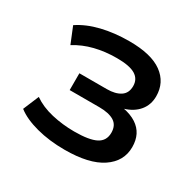

<svg xmlns="http://www.w3.org/2000/svg" viewBox="-118 -640 800 782"><g transform="rotate(30 281.5 -248.5)"><path d="M272 9Q200 9 139.5 -7Q79 -23 43 -51L74 -125Q111 -99 162.5 -87Q214 -75 269 -75Q339 -75 371 -91.5Q403 -108 403 -146Q403 -181 378.5 -196.5Q354 -212 308 -212H169V-291H298Q338 -291 361.5 -306.5Q385 -322 385 -355Q385 -388 358 -404.5Q331 -421 271 -421Q216 -421 168 -409Q120 -397 80 -372L49 -448Q92 -477 151.5 -491.5Q211 -506 281 -506Q384 -506 435.5 -468.5Q487 -431 487 -366Q487 -326 463.5 -297.5Q440 -269 397 -256V-257Q433 -250 457.5 -234Q482 -218 494 -194Q506 -170 506 -138Q506 -71 446.5 -31Q387 9 272 9Z"/></g></svg>

Font: Nunito Sans 8pt SemiBold
Style: Regular
Weight: 600
Version: Version 3.101;gftools[0.9.27]